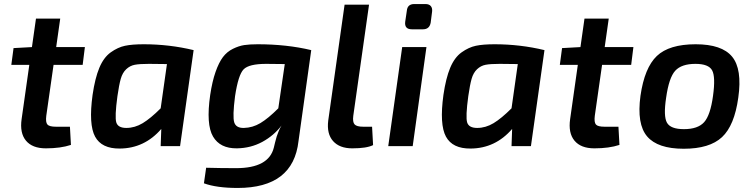

<svg xmlns="http://www.w3.org/2000/svg" viewBox="-20 -723 3724 950"><path d="M245 -402 209 -150Q205 -118 214.5 -107Q224 -96 257 -96H326L331 -6Q280 11 207 11Q140 11 108.5 -27Q77 -65 87 -134L125 -402H36L47 -485L138 -490L158 -631H278L258 -490H400L389 -402Z M871 0H775L778 -85Q695 11 573 12Q483 13 450.5 -47Q418 -107 438 -253Q450 -336 471.5 -387.5Q493 -439 528 -464Q563 -489 598.5 -496.5Q634 -504 691 -504Q818 -504 938 -475ZM806 -406 717 -407Q671 -407 647 -402.5Q623 -398 604.5 -380.5Q586 -363 577.5 -333Q569 -303 561 -247Q547 -144 555.5 -117Q564 -90 605 -90Q647 -90 686 -113.5Q725 -137 775 -187Z M1520 -475 1457 -25Q1431 207 1156 207Q1052 207 989 184L1000 107Q1072 109 1148 109Q1310 109 1335 7Q1336 2 1341 -18Q1346 -38 1349 -47.5Q1352 -57 1358.5 -73Q1365 -89 1373 -102Q1335 -52 1278 -21Q1221 10 1152 11Q1069 12 1034 -47.5Q999 -107 1020 -253Q1030 -320 1046.5 -367Q1063 -414 1083 -440.5Q1103 -467 1132.5 -481.5Q1162 -496 1188.5 -500Q1215 -504 1255 -504Q1399 -504 1520 -475ZM1389 -406 1297 -407Q1212 -407 1185.5 -380Q1159 -353 1143 -247Q1130 -146 1139 -117.5Q1148 -89 1187 -90Q1230 -91 1268.5 -114Q1307 -137 1357 -187Z M1806 -700 1728 -150Q1724 -119 1734.5 -107.5Q1745 -96 1777 -96H1821L1826 -5Q1794 11 1723 11Q1660 11 1628 -25Q1596 -61 1604 -126L1685 -700Z M2030 -703H2085Q2103 -703 2111.5 -693Q2120 -683 2118 -666L2111 -611Q2105 -578 2073 -578H2018Q1980 -578 1985 -616L1993 -670Q1996 -703 2030 -703ZM2022 0H1901L1970 -490H2090Z M2607 0H2511L2514 -85Q2431 11 2309 12Q2219 13 2186.5 -47Q2154 -107 2174 -253Q2186 -336 2207.5 -387.5Q2229 -439 2264 -464Q2299 -489 2334.5 -496.5Q2370 -504 2427 -504Q2554 -504 2674 -475ZM2542 -406 2453 -407Q2407 -407 2383 -402.5Q2359 -398 2340.5 -380.5Q2322 -363 2313.5 -333Q2305 -303 2297 -247Q2283 -144 2291.5 -117Q2300 -90 2341 -90Q2383 -90 2422 -113.5Q2461 -137 2511 -187Z M2959 -402 2923 -150Q2919 -118 2928.5 -107Q2938 -96 2971 -96H3040L3045 -6Q2994 11 2921 11Q2854 11 2822.5 -27Q2791 -65 2801 -134L2839 -402H2750L2761 -485L2852 -490L2872 -631H2992L2972 -490H3114L3103 -402Z M3422 -504Q3552 -504 3602.5 -442.5Q3653 -381 3633 -240Q3614 -102 3552.5 -44.5Q3491 13 3363 13Q3234 13 3182 -48Q3130 -109 3149 -249Q3169 -388 3230 -446Q3291 -504 3422 -504ZM3421 -407Q3352 -407 3321 -373Q3290 -339 3276 -240Q3262 -148 3280 -116Q3298 -84 3364 -84Q3433 -84 3464 -118.5Q3495 -153 3508 -249Q3521 -343 3503.5 -375Q3486 -407 3421 -407Z"/></svg>

Font: Exo 2.0 Semi Bold
Style: Italic
Weight: 600
Italic angle: -8°
Designer: Natanael Gama
Version: Version 1.001;PS 001.001;hotconv 1.0.70;makeotf.lib2.5.58329